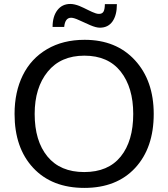

<svg xmlns="http://www.w3.org/2000/svg" viewBox="-20 -921 834 952"><path d="M475.1 -783.7Q456.5 -783.7 428 -795.9Q399.4 -808.1 373 -820.6Q346.7 -833 332.5 -833Q302.7 -833 298.3 -787.6H240.7Q240.7 -839.4 264.4 -870.4Q288.1 -901.4 328.6 -901.4Q338.9 -901.4 350.6 -898.7Q362.3 -896 373.3 -891.6Q384.3 -887.2 395.3 -881.8Q406.2 -876.5 416.7 -871.3Q427.2 -866.2 436.8 -861.8Q446.3 -857.4 455.1 -854.7Q463.9 -852.1 470.7 -852.1Q486.3 -852.1 492.9 -862.8Q499.5 -873.5 500 -900.4H559.6Q559.6 -845.7 537.8 -814.7Q516.1 -783.7 475.1 -783.7ZM398.4 10.7Q237.3 10.7 144.8 -88.4Q52.2 -187.5 52.2 -356Q52.2 -464.8 93 -547.6Q133.8 -630.4 212.9 -677Q292 -723.6 399.4 -723.6Q556.2 -723.6 649.2 -622.3Q742.2 -521 742.2 -356Q742.2 -188 650.4 -88.6Q558.6 10.7 398.4 10.7ZM397.5 -67.9Q516.6 -67.9 578.6 -144.8Q640.6 -221.7 640.6 -356Q640.6 -487.3 578.4 -566.2Q516.1 -645 398.4 -645Q281.2 -645 216.6 -565.7Q151.9 -486.3 151.9 -356Q151.9 -222.2 215.3 -145Q278.8 -67.9 397.5 -67.9Z"/></svg>

Font: Muli
Style: Regular
Weight: 400
Designer: Vernon Adams
Foundry: newtypography
Version: Version 2; ttfautohint (v1.00rc1.6-4cba) -l 8 -r 50 -G 200 -